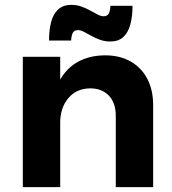

<svg xmlns="http://www.w3.org/2000/svg" viewBox="-20 -771 710 791"><path d="M457 -294Q457 -347 428.5 -377Q400 -407 351 -407Q294 -406 261 -366Q228 -326 228 -265H189Q189 -359 216.5 -420.5Q244 -482 294.5 -512.5Q345 -543 414 -543Q474 -543 518.5 -517.5Q563 -492 587 -446Q611 -400 611 -337V0H457ZM74 -537H228V0H74ZM526 -747Q526 -704 517 -670.5Q508 -637 488 -618.5Q468 -600 434 -600Q412 -600 392.5 -607Q373 -614 356 -623.5Q339 -633 325.5 -640Q312 -647 301 -647Q285 -647 279.5 -635Q274 -623 273 -604H182Q182 -647 190.5 -680Q199 -713 219.5 -732Q240 -751 274 -751Q296 -751 315.5 -744Q335 -737 352 -727.5Q369 -718 382.5 -711Q396 -704 407 -704Q423 -704 428.5 -716Q434 -728 435 -747Z"/></svg>

Font: Alexandria SemiBold
Style: Regular
Weight: 600
Designer: Mohamed Gaber
Foundry: Kief Type Foundry
Version: Version 5.100